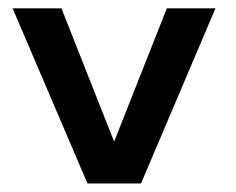

<svg xmlns="http://www.w3.org/2000/svg" viewBox="-20 -430 552 450"><path d="M9.5 -410.5H124L247.5 -98L371 -410.5H485L310.5 0H185Z"/></svg>

Font: League Spartan Medium
Style: Regular
Weight: 500
Foundry: The League of Moveable Type
Version: Version 2.002